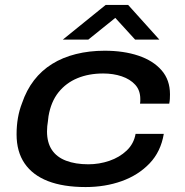

<svg xmlns="http://www.w3.org/2000/svg" viewBox="-20 -744 747 776"><path d="M326 12Q236 12 174 -12Q112 -36 79.5 -83.5Q47 -131 47 -201Q47 -236 52.5 -267.5Q58 -299 69 -327Q87 -380 117.5 -419.5Q148 -459 190.5 -485.5Q233 -512 287 -525.5Q341 -539 403 -539Q480 -539 539.5 -519Q599 -499 633 -460Q667 -421 667 -363Q667 -353 666.5 -344Q666 -335 664 -325H546Q547 -330 547 -335Q547 -340 547 -344Q547 -379 526.5 -401.5Q506 -424 472 -435.5Q438 -447 397 -447Q339 -447 293 -428Q247 -409 216.5 -371Q186 -333 176 -274Q175 -262 173.5 -252.5Q172 -243 171 -234Q170 -225 170 -213Q170 -168 189.5 -138.5Q209 -109 247 -94.5Q285 -80 337 -80Q381 -80 422 -94Q463 -108 492 -135.5Q521 -163 528 -203H642Q630 -131 584.5 -83.5Q539 -36 472 -12Q405 12 326 12ZM234 -584 407 -724H498L624 -584H526L432 -687H465L337 -584Z"/></svg>

Font: Archivo Expanded Medium
Style: Italic
Weight: 500
Width: 7
Italic angle: -10°
Designer: Hector Gatti
Foundry: Omnibus-Type
Version: Version 2.001